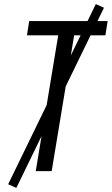

<svg xmlns="http://www.w3.org/2000/svg" viewBox="-20 -838 547 940"><path d="M155 0 265 -665H112L123 -735H507L496 -665H343L233 0ZM60 82 20 64 449 -818 489 -800Z"/></svg>

Font: Iosevka Term Oblique
Style: Regular
Weight: 400
Italic angle: -9°
Monospace: yes
Designer: Belleve Invis
Foundry: Belleve Invis
Version: Version 31.4.0